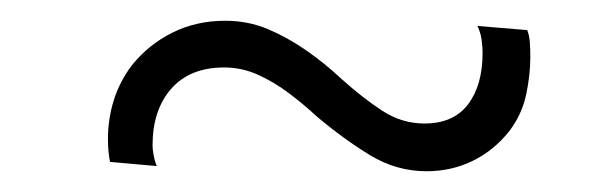

<svg xmlns="http://www.w3.org/2000/svg" viewBox="-20 -342 574 185"><path d="M131 -182Q129 -187 128 -192.5Q127 -198 127 -202Q127 -236 145 -256.5Q163 -277 196 -277Q213 -277 228.5 -270Q244 -263 258 -252.5Q272 -242 285 -230Q311 -208 336.5 -192.5Q362 -177 391 -177Q415 -177 435.5 -187Q456 -197 471 -216Q483 -232 487 -251Q491 -270 491 -287Q491 -295 490.5 -301.5Q490 -308 488 -313L440 -317Q443 -311 444 -304Q445 -297 445 -291Q445 -260 431 -241.5Q417 -223 389 -223Q367 -223 348 -235.5Q329 -248 309 -266Q293 -281 275 -293.5Q257 -306 238 -314Q219 -322 197 -322Q169 -322 146 -310.5Q123 -299 107 -279Q95 -263 89.5 -245Q84 -227 84 -208Q84 -196 86 -186Z"/></svg>

Font: SpinnyJost
Style: Regular
Weight: 300
Version: Version 3.710